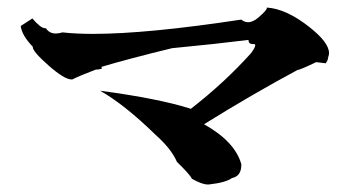

<svg xmlns="http://www.w3.org/2000/svg" viewBox="-20 -606 932 510"><path d="M535 -116H531Q517 -116 490 -131Q484 -143 450 -176Q435 -211 392 -249Q311 -328 246 -365Q403 -344 487 -317Q577 -387 647 -465Q658 -480 658 -486Q658 -489 654 -489H651Q640 -489 640 -500Q552 -489 437 -478Q322 -450 248 -428Q251 -427 251 -425Q251 -422 234 -421Q192 -405 172 -395H170Q151 -395 109 -432Q67 -469 67 -481V-482Q38 -512 35 -537L66 -557Q88 -531 100 -531H102Q111 -517 128 -517Q136 -517 146 -520Q181 -516 227 -516Q371 -516 621 -554Q629 -547 639 -547Q652 -547 667 -560Q689 -579 689 -585L688 -586Q740 -583 802 -534Q854 -493 854 -465Q854 -460 852 -455Q850 -441 845 -440L847 -439Q847 -438 844 -438L820 -441Q776 -420 770 -420Q649 -355 522 -276Q604 -230 621 -170V-168Q621 -138 596 -133Q580 -121 535 -116Z"/></svg>

Font: Xiangcui Kesong Xiangcui Kesong
Style: Regular
Weight: 400
Version: Version 1.501;March 28, 2024;FontCreator 14.0.0.2814 64-bit